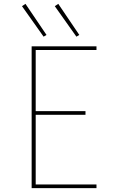

<svg xmlns="http://www.w3.org/2000/svg" viewBox="-20 -975 616 995"><path d="M144 0H480V-19H165V-380H423V-399H165V-716H480V-735H144ZM376 -785 391 -794 282 -955 264 -943ZM206 -785 221 -794 112 -955 94 -943Z"/></svg>

Font: Iosevka Sparkle Thin
Style: Regular
Weight: 100
Designer: Belleve Invis
Foundry: Belleve Invis
Version: Version 4.5.0; ttfautohint (v1.8.3)